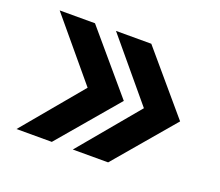

<svg xmlns="http://www.w3.org/2000/svg" viewBox="-85 -651 805 701"><g transform="rotate(20 317.0 -300.5)"><path d="M37.1 -70.3 229.5 -300.8 37.1 -531.2H174.3L370.1 -300.8L174.3 -70.3ZM255.9 -70.3 448.2 -300.8 255.9 -531.2H393.1L588.9 -300.8L393.1 -70.3Z"/></g></svg>

Font: Inter SemiBold
Style: Regular
Weight: 600
Designer: Rasmus Andersson
Foundry: rsms
Version: Version 4.001;git-9221beed3